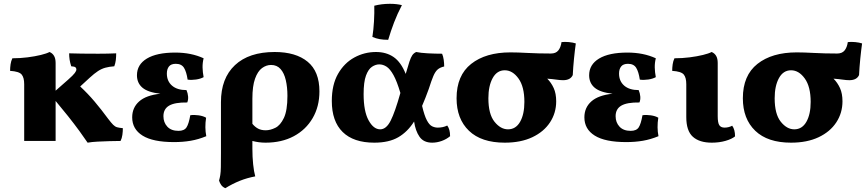

<svg xmlns="http://www.w3.org/2000/svg" viewBox="-20 -740 4558 1008"><path d="M240 -467Q255 -461 263.5 -447Q272 -433 272 -409V-264L338 -322Q364 -345 372.5 -356.5Q381 -368 381 -375Q381 -383 375.5 -387Q370 -391 354 -392Q348 -410 345.5 -426.5Q343 -443 343 -460Q365 -459 409.5 -458.5Q454 -458 496 -458Q521 -458 545 -458.5Q569 -459 590 -460Q590 -441 588 -424.5Q586 -408 580 -392Q553 -390 533 -384.5Q513 -379 494 -366.5Q475 -354 451 -332L401 -286Q441 -249 476.5 -207Q512 -165 548 -116Q564 -95 574 -85Q584 -75 594.5 -72Q605 -69 625 -67Q625 -50 622.5 -32Q620 -14 613 0Q588 0 556 1Q524 2 493 3.5Q462 5 440 9Q424 -15 397 -52Q370 -89 337 -130.5Q304 -172 272 -210V0H107V-298Q107 -333 93.5 -349Q80 -365 33 -368Q33 -385 35.5 -402.5Q38 -420 45 -434Q86 -434 125 -439Q164 -444 194.5 -451.5Q225 -459 240 -467Z M894 6Q783 6 728.5 -28Q674 -62 674 -124Q674 -175 710.5 -207.5Q747 -240 822 -248Q757 -255 728 -279.5Q699 -304 699 -345Q699 -401 751 -432.5Q803 -464 900 -464Q984 -464 1049 -434Q1043 -410 1043.5 -385.5Q1044 -361 1049 -335Q1033 -326 1009 -322.5Q985 -319 965 -322Q959 -363 946 -384Q933 -405 903 -405Q878 -405 867 -391Q856 -377 856 -354Q856 -314 883 -290.5Q910 -267 959 -267Q966 -251 967.5 -233.5Q969 -216 963 -202Q898 -203 868 -185.5Q838 -168 838 -130Q838 -97 858.5 -75Q879 -53 917 -53Q947 -53 959 -71Q971 -89 979 -135Q999 -138 1023 -134.5Q1047 -131 1062 -122Q1054 -70 1063 -25Q1022 -8 981 -1Q940 6 894 6Z M1422 -467Q1533 -467 1595 -416Q1657 -365 1657 -260Q1657 -181 1621.5 -120Q1586 -59 1522.5 -25Q1459 9 1374 9Q1339 9 1305 0V40Q1305 84 1309 122.5Q1313 161 1320 186Q1277 194 1238.5 209.5Q1200 225 1163 248Q1149 242 1141.5 231.5Q1134 221 1130 208Q1134 194 1136.5 179Q1139 164 1139.5 137.5Q1140 111 1140 63V-204Q1140 -329 1213.5 -398Q1287 -467 1422 -467ZM1305 -222V-90Q1319 -73 1335.5 -64.5Q1352 -56 1375 -56Q1399 -56 1425.5 -69Q1452 -82 1470.5 -121Q1489 -160 1489 -237Q1489 -282 1480.5 -319Q1472 -356 1453 -377.5Q1434 -399 1403 -399Q1378 -399 1355.5 -382.5Q1333 -366 1319 -327Q1305 -288 1305 -222Z M1945 9Q1836 9 1779 -47Q1722 -103 1722 -210Q1722 -295 1754.5 -352Q1787 -409 1840 -438Q1893 -467 1954 -467Q2008 -467 2046.5 -440.5Q2085 -414 2110 -352Q2122 -394 2129.5 -416.5Q2137 -439 2144.5 -450Q2152 -461 2165 -467Q2188 -462 2226.5 -460Q2265 -458 2301 -458Q2307 -444 2309.5 -426Q2312 -408 2312 -391Q2290 -386 2277.5 -375Q2265 -364 2255 -340.5Q2245 -317 2231 -273Q2222 -249 2213.5 -226.5Q2205 -204 2196 -184Q2208 -133 2221 -108.5Q2234 -84 2248.5 -77Q2263 -70 2278 -70Q2306 -70 2328 -81Q2343 -61 2343 -25Q2324 -9 2299 0Q2274 9 2249 9Q2204 9 2182.5 -22Q2161 -53 2154 -102Q2120 -48 2071 -19.5Q2022 9 1945 9ZM1889 -246Q1889 -156 1915 -108.5Q1941 -61 1976 -61Q2008 -61 2031 -106.5Q2054 -152 2082 -252Q2064 -313 2046 -345.5Q2028 -378 2009.5 -390Q1991 -402 1971 -402Q1952 -402 1933 -389.5Q1914 -377 1901.5 -343.5Q1889 -310 1889 -246ZM2018 -531Q1993 -531 1973.5 -534.5Q1954 -538 1935 -546Q1941 -584 1943.5 -628.5Q1946 -673 1945 -710Q1984 -720 2027 -720Q2063 -720 2090 -713Q2066 -667 2049 -622.5Q2032 -578 2018 -531Z M2630 9Q2507 9 2442 -53.5Q2377 -116 2377 -224Q2377 -344 2453.5 -404.5Q2530 -465 2660 -465Q2697 -465 2751.5 -462Q2806 -459 2872 -459Q2898 -459 2911 -475Q2924 -491 2928 -519Q2946 -521 2967 -519Q2988 -517 3003 -512Q2998 -477 2993.5 -432Q2989 -387 2987 -346Q2975 -319 2936 -319Q2921 -319 2900.5 -322Q2880 -325 2853 -327Q2874 -306 2887 -277.5Q2900 -249 2900 -208Q2900 -147 2867.5 -97.5Q2835 -48 2774.5 -19.5Q2714 9 2630 9ZM2647 -61Q2688 -61 2710.5 -100.5Q2733 -140 2733 -205Q2733 -285 2702 -328Q2671 -371 2630 -371Q2589 -371 2566.5 -330Q2544 -289 2544 -224Q2544 -141 2576 -101Q2608 -61 2647 -61Z M3268 6Q3157 6 3102.5 -28Q3048 -62 3048 -124Q3048 -175 3084.5 -207.5Q3121 -240 3196 -248Q3131 -255 3102 -279.5Q3073 -304 3073 -345Q3073 -401 3125 -432.5Q3177 -464 3274 -464Q3358 -464 3423 -434Q3417 -410 3417.5 -385.5Q3418 -361 3423 -335Q3407 -326 3383 -322.5Q3359 -319 3339 -322Q3333 -363 3320 -384Q3307 -405 3277 -405Q3252 -405 3241 -391Q3230 -377 3230 -354Q3230 -314 3257 -290.5Q3284 -267 3333 -267Q3340 -251 3341.5 -233.5Q3343 -216 3337 -202Q3272 -203 3242 -185.5Q3212 -168 3212 -130Q3212 -97 3232.5 -75Q3253 -53 3291 -53Q3321 -53 3333 -71Q3345 -89 3353 -135Q3373 -138 3397 -134.5Q3421 -131 3436 -122Q3428 -70 3437 -25Q3396 -8 3355 -1Q3314 6 3268 6Z M3717 9Q3652 9 3617.5 -22Q3583 -53 3583 -125V-298Q3583 -333 3569.5 -349Q3556 -365 3509 -368Q3509 -385 3511.5 -402.5Q3514 -420 3521 -434Q3562 -434 3601 -439Q3640 -444 3670.5 -451.5Q3701 -459 3716 -467Q3731 -461 3739.5 -447Q3748 -433 3748 -409V-130Q3748 -95 3756.5 -82.5Q3765 -70 3784 -70Q3794 -70 3804.5 -72.5Q3815 -75 3824 -80Q3839 -60 3839 -24Q3822 -10 3789 -0.5Q3756 9 3717 9Z M4133 9Q4010 9 3945 -53.5Q3880 -116 3880 -224Q3880 -344 3956.5 -404.5Q4033 -465 4163 -465Q4200 -465 4254.5 -462Q4309 -459 4375 -459Q4401 -459 4414 -475Q4427 -491 4431 -519Q4449 -521 4470 -519Q4491 -517 4506 -512Q4501 -477 4496.5 -432Q4492 -387 4490 -346Q4478 -319 4439 -319Q4424 -319 4403.5 -322Q4383 -325 4356 -327Q4377 -306 4390 -277.5Q4403 -249 4403 -208Q4403 -147 4370.5 -97.5Q4338 -48 4277.5 -19.5Q4217 9 4133 9ZM4150 -61Q4191 -61 4213.5 -100.5Q4236 -140 4236 -205Q4236 -285 4205 -328Q4174 -371 4133 -371Q4092 -371 4069.5 -330Q4047 -289 4047 -224Q4047 -141 4079 -101Q4111 -61 4150 -61Z"/></svg>

Font: Vollkorn ExtraBold
Style: Regular
Weight: 800
Designer: Friedrich Althausen
Foundry: Friedrich Althausen
Version: Version 5.000; ttfautohint (v1.8.3)